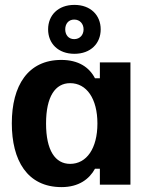

<svg xmlns="http://www.w3.org/2000/svg" viewBox="-20 -755 615 785"><path d="M284.2 -535C350.8 -535 391.7 -577.5 391.7 -635C391.7 -692.5 350.8 -735 284.2 -735C217.5 -735 176.7 -692.5 176.7 -635C176.7 -577.5 217.5 -535 284.2 -535ZM283.3 -595C260 -595 246.7 -612.5 246.7 -635C246.7 -657.5 260 -675 283.3 -675C306.7 -675 321.7 -657.5 321.7 -635C321.7 -612.5 306.7 -595 283.3 -595ZM231.7 10C301.7 10 345 -22.5 368.3 -65H388.3V0H513.3V-500H388.3V-435H368.3C345 -480 300.8 -510 230.8 -510C94.2 -510 28.3 -405 28.3 -250.8C28.3 -100 90.8 10 231.7 10ZM266.7 -85C205.8 -85 168.3 -140 168.3 -250C168.3 -360 205.8 -415 266.7 -415C334.2 -415 378.3 -351.7 378.3 -250C378.3 -148.3 334.2 -85 266.7 -85Z"/></svg>

Font: Familjen Grotesk
Style: Bold
Weight: 700
Designer: Anders Wikstroem, Jonas Baeckman, Matilda Gysing, Kristian Moeller
Foundry: Familjen STHLM AB
Version: Version 2.000